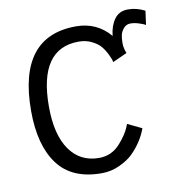

<svg xmlns="http://www.w3.org/2000/svg" viewBox="-67 -609 630 677"><g transform="rotate(-10 247.5 -270.5)"><path d="M403.3 -397 351.6 -373.5Q350.6 -383.3 341.1 -402.3Q331.5 -421.4 320.8 -433.6Q310.1 -445.8 289.8 -455.8Q269.5 -465.8 244.1 -465.8Q101.1 -465.8 101.1 -258.3Q101.1 -157.7 138.9 -103.5Q176.8 -49.3 244.1 -49.3Q290.5 -49.3 321.3 -85Q348.1 -115.7 357.4 -139.6L361.8 -150.4L412.6 -126Q395.5 -78.6 356.4 -40Q338.9 -22.9 308.6 -8.8Q278.3 5.4 244.1 5.4Q137.7 5.4 87.2 -62.7Q36.6 -130.9 36.6 -253.9Q36.6 -520.5 244.1 -520.5Q318.4 -520.5 365.7 -464.8Q369.1 -500 386 -523.7Q402.8 -547.4 434.6 -547.4Q466.3 -547.4 495.1 -532.2L488.3 -482.4Q482.4 -486.3 465.8 -491.7Q449.2 -497.1 434.8 -497.1Q420.4 -497.1 410.9 -486.3Q401.4 -475.6 398.4 -463.4Q395.5 -451.2 395.5 -433.3Q395.5 -415.5 403.3 -397Z"/></g></svg>

Font: News Cycle
Style: Regular
Weight: 500
Version: Version 0.5.2